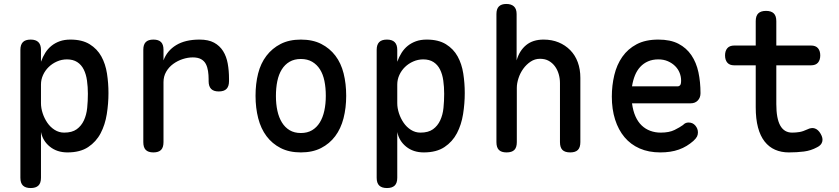

<svg xmlns="http://www.w3.org/2000/svg" viewBox="-20 -760 4240 970"><path d="M135 -560Q161 -560 174 -547Q187 -534 187 -508V-448Q196 -473 209 -493.5Q222 -514 240 -528.5Q258 -543 281.5 -551.5Q305 -560 336 -560Q395 -560 433 -536.5Q471 -513 492 -475Q513 -437 520.5 -388.5Q528 -340 528 -290Q528 -237 519.5 -183.5Q511 -130 488.5 -87Q466 -44 425.5 -17Q385 10 321 10Q268 10 232 -19Q196 -48 187 -93V138Q187 165 174 177.5Q161 190 135 190Q109 190 96 177.5Q83 165 83 138V-508Q83 -534 95.5 -547Q108 -560 135 -560ZM318 -460Q292 -460 268 -449.5Q244 -439 226 -421.5Q208 -404 197.5 -381Q187 -358 187 -333V-239Q187 -214 195.5 -188Q204 -162 219 -140Q234 -118 256 -104Q278 -90 304 -90Q344 -90 367.5 -107Q391 -124 404 -152Q417 -180 420.5 -215Q424 -250 424 -286Q424 -321 419.5 -353Q415 -385 403 -409Q391 -433 370 -446.5Q349 -460 318 -460Z M755 10Q729 10 716.5 -2.5Q704 -15 704 -42V-509Q704 -535 716.5 -547.5Q729 -560 755 -560Q781 -560 793.5 -547.5Q806 -535 806 -509V-455Q824 -504 870 -532Q916 -560 988 -560Q1033 -560 1061.5 -544.5Q1090 -529 1107 -502Q1124 -475 1130.5 -439Q1137 -403 1137 -362V-350Q1137 -324 1124.5 -311Q1112 -298 1085 -298Q1059 -298 1046.5 -311Q1034 -324 1034 -350V-360Q1034 -381 1031 -401Q1028 -421 1020 -436.5Q1012 -452 996 -461Q980 -470 954 -470Q929 -470 903 -461.5Q877 -453 855 -437Q833 -421 819.5 -397.5Q806 -374 806 -345V-42Q806 -15 793.5 -2.5Q781 10 755 10Z M1500 10Q1441 10 1398 -12Q1355 -34 1326.5 -72Q1298 -110 1284.5 -162.5Q1271 -215 1271 -276Q1271 -337 1284 -388.5Q1297 -440 1326 -478Q1355 -516 1398 -538Q1441 -560 1500 -560Q1560 -560 1603 -538Q1646 -516 1674.5 -478.5Q1703 -441 1716 -389Q1729 -337 1729 -276Q1729 -215 1715.5 -162.5Q1702 -110 1673.5 -72Q1645 -34 1602 -12Q1559 10 1500 10ZM1500 -88Q1533 -88 1556.5 -102Q1580 -116 1595.5 -141Q1611 -166 1618.5 -200.5Q1626 -235 1626 -276Q1626 -317 1619 -351Q1612 -385 1596.5 -409.5Q1581 -434 1557 -448Q1533 -462 1500 -462Q1467 -462 1443 -448Q1419 -434 1403.5 -409Q1388 -384 1381 -350Q1374 -316 1374 -275Q1374 -234 1381.5 -200Q1389 -166 1404.5 -141Q1420 -116 1443.5 -102Q1467 -88 1500 -88Z M1935 -560Q1961 -560 1974 -547Q1987 -534 1987 -508V-448Q1996 -473 2009 -493.5Q2022 -514 2040 -528.5Q2058 -543 2081.5 -551.5Q2105 -560 2136 -560Q2195 -560 2233 -536.5Q2271 -513 2292 -475Q2313 -437 2320.5 -388.5Q2328 -340 2328 -290Q2328 -237 2319.5 -183.5Q2311 -130 2288.5 -87Q2266 -44 2225.5 -17Q2185 10 2121 10Q2068 10 2032 -19Q1996 -48 1987 -93V138Q1987 165 1974 177.5Q1961 190 1935 190Q1909 190 1896 177.5Q1883 165 1883 138V-508Q1883 -534 1895.5 -547Q1908 -560 1935 -560ZM2118 -460Q2092 -460 2068 -449.5Q2044 -439 2026 -421.5Q2008 -404 1997.5 -381Q1987 -358 1987 -333V-239Q1987 -214 1995.5 -188Q2004 -162 2019 -140Q2034 -118 2056 -104Q2078 -90 2104 -90Q2144 -90 2167.5 -107Q2191 -124 2204 -152Q2217 -180 2220.5 -215Q2224 -250 2224 -286Q2224 -321 2219.5 -353Q2215 -385 2203 -409Q2191 -433 2170 -446.5Q2149 -460 2118 -460Z M2591 -316V-42Q2591 -15 2578.5 -2.5Q2566 10 2539 10Q2513 10 2500.5 -2.5Q2488 -15 2488 -42V-689Q2488 -715 2500.5 -727.5Q2513 -740 2538 -740Q2563 -740 2576.5 -727.5Q2590 -715 2590 -689V-455Q2604 -504 2638 -532Q2672 -560 2726 -560Q2768 -560 2802 -546Q2836 -532 2861 -506.5Q2886 -481 2899 -445.5Q2912 -410 2912 -367V-42Q2912 -15 2899.5 -2.5Q2887 10 2861 10Q2834 10 2821.5 -2.5Q2809 -15 2809 -42V-340Q2809 -364 2802.5 -386Q2796 -408 2783.5 -425Q2771 -442 2752.5 -452.5Q2734 -463 2708 -463Q2682 -463 2660.5 -448.5Q2639 -434 2623.5 -412.5Q2608 -391 2599.5 -365Q2591 -339 2591 -316Z M3459 -141Q3480 -141 3493 -125.5Q3506 -110 3506 -91Q3506 -80 3501.5 -70.5Q3497 -61 3483 -48Q3467 -34 3449 -23Q3431 -12 3410 -4.5Q3389 3 3365.5 6.5Q3342 10 3316 10Q3257 10 3211.5 -10Q3166 -30 3135 -67Q3104 -104 3087.5 -156Q3071 -208 3071 -272Q3071 -328 3083.5 -380.5Q3096 -433 3124 -473Q3152 -513 3196.5 -536.5Q3241 -560 3306 -560Q3367 -560 3407.5 -539Q3448 -518 3473 -481Q3498 -444 3508.5 -395Q3519 -346 3519 -289Q3519 -267 3505.5 -252.5Q3492 -238 3469 -238H3173Q3178 -200 3190.5 -172Q3203 -144 3222 -126Q3241 -108 3265.5 -99Q3290 -90 3318 -90Q3361 -90 3388 -103.5Q3415 -117 3430 -128Q3438 -136 3444.5 -138.5Q3451 -141 3459 -141ZM3173 -324H3406Q3411 -324 3416 -329.5Q3421 -335 3421 -353Q3421 -373 3413.5 -392Q3406 -411 3391 -426Q3376 -441 3354.5 -450.5Q3333 -460 3306 -460Q3277 -460 3254 -450Q3231 -440 3214.5 -422Q3198 -404 3188 -379.5Q3178 -355 3173 -324Z M4077 -530Q4101 -530 4112.5 -516.5Q4124 -503 4124 -480Q4124 -457 4112.5 -443.5Q4101 -430 4077 -430H3902V-234Q3902 -161 3922 -125.5Q3942 -90 3982 -90Q4001 -90 4019 -93Q4037 -96 4058 -106Q4080 -117 4097 -111Q4114 -105 4126 -84Q4139 -62 4134 -44Q4129 -26 4108 -16Q4077 1 4041.5 5.5Q4006 10 3965 10Q3927 10 3896 -3.5Q3865 -17 3843 -45Q3821 -73 3809.5 -116Q3798 -159 3798 -218V-430H3689Q3666 -430 3654.5 -443.5Q3643 -457 3643 -480Q3643 -503 3654.5 -516.5Q3666 -530 3690 -530H3798V-653Q3798 -680 3811 -692.5Q3824 -705 3850 -705Q3876 -705 3889 -692.5Q3902 -680 3902 -653V-530Z"/></svg>

Font: Maple Mono NL Medium
Style: Regular
Weight: 500
Monospace: yes
Designer: subframe7536
Version: Version 7.000